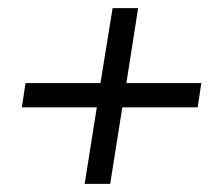

<svg xmlns="http://www.w3.org/2000/svg" viewBox="-20 -521 538 474"><path d="M189 -67 219 -256H34L43 -316H228L258 -501H321L292 -316H477L468 -256H282L252 -67Z"/></svg>

Font: Nunito Sans 7pt Condensed
Style: Italic
Weight: 400
Width: 3
Italic angle: -9°
Designer: Vernon Adams
Foundry: Vernon Adams
Version: Version 3.101;gftools[0.9.27]